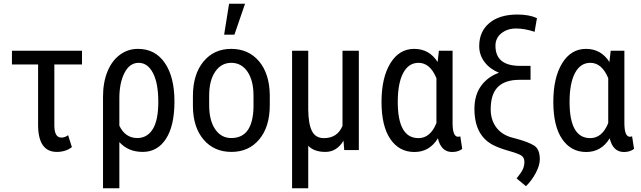

<svg xmlns="http://www.w3.org/2000/svg" viewBox="-20 -798 3408 1021"><path d="M416 -455.1H269V-131.3Q269 -66.4 306.2 -66.4Q325.2 -66.4 342.3 -79.1L362.3 -15.6Q329.1 9.8 282.2 9.8Q185.5 9.8 182.6 -126.5V-455.1H43.5V-528.3H416Z M710 -64Q762.7 -64 792.2 -111.1Q821.8 -158.2 821.8 -256.8Q821.8 -355.5 793.5 -409.7Q765.1 -463.9 717.3 -463.9Q669.4 -463.9 642.1 -410.6Q614.7 -357.4 614.7 -275.9V-129.4Q646.5 -64 710 -64ZM713.4 -538.1Q805.2 -538.1 856.4 -463.4Q907.7 -388.7 907.7 -258.8Q907.7 -128.9 862.5 -59.6Q817.4 9.8 739.3 9.8Q661.1 9.8 614.7 -42.5V203.1H527.8V-283.7Q527.8 -359.9 551.5 -417.7Q575.2 -475.6 617.7 -506.8Q660.2 -538.1 713.4 -538.1Z M1092.3 -238.8Q1092.3 -157.2 1124.5 -110.4Q1156.7 -63.5 1210.4 -64Q1324.7 -64 1328.1 -229V-288.6Q1328.1 -370.1 1295.9 -417Q1263.7 -463.9 1210 -463.9Q1156.7 -463.9 1124.5 -417Q1092.3 -370.1 1092.3 -289.1ZM1005.9 -288.6Q1006.3 -403.3 1062 -470.7Q1117.7 -538.1 1209.5 -538.1Q1301.3 -538.1 1356.9 -472.7Q1412.6 -407.2 1414.6 -294.4V-238.8Q1414.6 -124 1358.9 -57.1Q1303.2 9.8 1210.9 9.8Q1118.7 9.8 1063 -55.2Q1007.3 -120.1 1005.9 -231ZM1198.2 -778.3H1283.2L1226.6 -613.8H1171.9Z M1619.1 -528.3V-214.8Q1620.1 -137.7 1639.2 -100.6Q1658.2 -63.5 1702.6 -63.5Q1774.4 -63.5 1801.3 -128.9V-528.3H1888.2V0H1810.5L1806.6 -49.8Q1771 9.8 1710.4 9.8Q1649.9 9.8 1619.1 -22.9V203.1H1533.2V-528.3Z M2095.2 -255.9Q2095.2 -63.5 2205.1 -63.5Q2268.6 -63.5 2300.8 -143.6V-382.3Q2267.1 -463.9 2205.6 -463.9Q2152.8 -463.9 2124 -409.7Q2095.2 -355.5 2095.2 -255.9ZM2386.7 -528.3V-141.1Q2387.2 -70.8 2416 -70.8Q2422.9 -70.8 2427.7 -73.2L2438 -6.3Q2417 10.3 2384.3 10.3Q2325.7 10.3 2308.6 -62.5Q2264.2 10.3 2183.6 10.3Q2103 10.3 2055.9 -58.3Q2008.8 -127 2008.8 -255.9Q2008.8 -384.8 2055.7 -461.4Q2102.5 -538.1 2182.6 -538.1Q2262.7 -538.1 2307.1 -468.3L2314 -528.3Z M2614.7 -554.7Q2614.7 -447.8 2745.1 -447.8H2801.3V-373.5H2740.2Q2665 -373 2627.2 -335.2Q2589.4 -297.4 2589.4 -216.8Q2589.4 -163.1 2616.2 -124.5Q2643.1 -85.9 2692.9 -69.3L2731.9 -58.6Q2789.1 -43 2819.8 -24.2Q2850.6 -5.4 2850.6 49.3Q2850.6 81.1 2828.9 122.1Q2807.1 163.1 2776.9 191.9L2727.1 150.9Q2753.4 118.2 2761 100.6Q2768.6 83 2768.6 62Q2768.6 41 2753.9 30.3Q2739.3 19.5 2689.9 5.6Q2640.6 -8.3 2608.9 -23.4Q2502.9 -73.7 2502.9 -218.8Q2502.9 -292.5 2538.1 -341.1Q2573.2 -389.6 2633.3 -411.1Q2584 -431.6 2556.2 -468.8Q2528.3 -505.9 2528.3 -552.7Q2528.3 -630.4 2582.3 -675.5Q2636.2 -720.7 2731.4 -720.7Q2793.9 -720.7 2835.4 -701.7L2822.8 -628.9Q2770 -646.5 2724.1 -646.5Q2678.2 -646.5 2646.5 -621.3Q2614.7 -596.2 2614.7 -554.7Z M3008.8 -255.9Q3008.8 -63.5 3118.7 -63.5Q3182.1 -63.5 3214.4 -143.6V-382.3Q3180.7 -463.9 3119.1 -463.9Q3066.4 -463.9 3037.6 -409.7Q3008.8 -355.5 3008.8 -255.9ZM3300.3 -528.3V-141.1Q3300.8 -70.8 3329.6 -70.8Q3336.4 -70.8 3341.3 -73.2L3351.6 -6.3Q3330.6 10.3 3297.9 10.3Q3239.3 10.3 3222.2 -62.5Q3177.7 10.3 3097.2 10.3Q3016.6 10.3 2969.5 -58.3Q2922.4 -127 2922.4 -255.9Q2922.4 -384.8 2969.2 -461.4Q3016.1 -538.1 3096.2 -538.1Q3176.3 -538.1 3220.7 -468.3L3227.5 -528.3Z"/></svg>

Font: RobotoCondensed-Regular
Style: Regular
Weight: 400
Designer: Google
Version: Version 2.001201; 2014